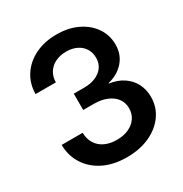

<svg xmlns="http://www.w3.org/2000/svg" viewBox="-173 -871 969 1015"><g transform="rotate(-30 311.5 -363.5)"><path d="M313 10.7Q231.4 10.7 171.6 -19Q111.8 -48.8 78.6 -100.8Q45.4 -152.8 44.9 -218.8H172.9Q173.8 -180.7 191.2 -152.8Q208.5 -125 239.5 -110.4Q270.5 -95.7 312 -95.7Q353 -95.7 384.3 -109.9Q415.5 -124 433.1 -149.7Q450.7 -175.3 450.7 -209.5Q450.7 -243.2 432.1 -268.3Q413.6 -293.5 379.6 -307.6Q345.7 -321.8 299.3 -321.8H235.8V-421.4H299.3Q339.4 -421.4 369.4 -434.3Q399.4 -447.3 416.3 -470.7Q433.1 -494.1 433.1 -525.9Q433.1 -559.1 418 -583.3Q402.8 -607.4 375.5 -620.8Q348.1 -634.3 311.5 -634.3Q274.9 -634.3 246.1 -620.6Q217.3 -606.9 200.7 -581.3Q184.1 -555.7 183.6 -520.5H59.6Q60.5 -584.5 92.8 -633.5Q125 -682.6 181.9 -710.4Q238.8 -738.3 312.5 -738.3Q384.8 -738.3 439.9 -711.7Q495.1 -685.1 526.1 -639.4Q557.1 -593.8 557.1 -536.1Q557.1 -476.1 520.3 -434.1Q483.4 -392.1 423.3 -377.9V-375Q473.1 -368.2 508.5 -344.2Q543.9 -320.3 562.5 -283.9Q581.1 -247.6 581.1 -203.6Q581.1 -141.6 546.6 -93Q512.2 -44.4 451.7 -16.8Q391.1 10.7 313 10.7Z"/></g></svg>

Font: Inter 24pt SemiBold
Style: Regular
Weight: 600
Designer: Rasmus Andersson
Foundry: rsms
Version: Version 4.001;git-66647c0bb